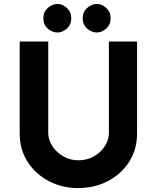

<svg xmlns="http://www.w3.org/2000/svg" viewBox="-20 -947 796 975"><path d="M225 -272Q225 -237 246 -205Q267 -173 301.5 -153Q336 -133 377 -133Q422 -133 457 -153Q492 -173 512.5 -205Q533 -237 533 -272V-736H676V-269Q676 -188 636 -125.5Q596 -63 528 -27.5Q460 8 377 8Q295 8 227.5 -27.5Q160 -63 120 -125.5Q80 -188 80 -269V-736H225ZM200 -854Q200 -886 222.5 -906.5Q245 -927 272 -927Q297 -927 319.5 -906.5Q342 -886 342 -854Q342 -822 319.5 -802Q297 -782 272 -782Q245 -782 222.5 -802Q200 -822 200 -854ZM400 -854Q400 -886 422.5 -906.5Q445 -927 472 -927Q497 -927 519.5 -906.5Q542 -886 542 -854Q542 -822 519.5 -802Q497 -782 472 -782Q445 -782 422.5 -802Q400 -822 400 -854Z"/></svg>

Font: Reem Kufi Fun
Style: Bold
Weight: 700
Designer: Khaled Hosny
Version: Version 1.005